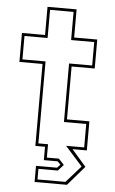

<svg xmlns="http://www.w3.org/2000/svg" viewBox="-58 -716 558 931"><g transform="rotate(5 221.0 -251.0)"><path d="M146.5 174.5V96H249L264 80L249 65H182V0H135V-399H22.5V-540H135V-677H276.5V-540H389V-399H276.5V-141.5H385.5V0H316L385.5 80L304 174.5ZM159.5 161H295.5L367 80L295.5 0L283.5 -13.5H371.5V-127.5H263V-412.5H375.5V-526.5H263V-663.5H148.5V-526.5H36V-412.5H148.5V-13.5H195.5V51.5H254L280.5 80L254 109.5H159.5Z"/></g></svg>

Font: Tourney Thin
Style: Regular
Weight: 100
Designer: Tyler Finck
Foundry: Etcetera Type Co
Version: Version 1.015